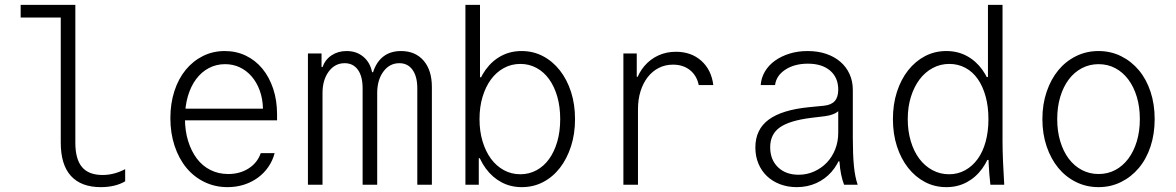

<svg xmlns="http://www.w3.org/2000/svg" viewBox="-20 -760 4840 790"><path d="M290 -173V-740H65V-688H230V-173Q230 -82 272 -36Q314 10 395 10Q424 10 449.5 4Q475 -2 495 -14V-64Q472 -52 449 -46Q426 -40 402 -40Q345 -40 317.5 -72.5Q290 -105 290 -173Z M722 -265H1120V-289Q1120 -347 1104 -395Q1088 -443 1059.5 -477.5Q1031 -512 991.5 -531Q952 -550 905 -550Q856 -550 815 -529.5Q774 -509 744 -472.5Q714 -436 697.5 -385Q681 -334 681 -274Q681 -212 698.5 -159.5Q716 -107 747 -69.5Q778 -32 821.5 -11Q865 10 916 10Q952 10 983.5 0Q1015 -10 1040.5 -28.5Q1066 -47 1084 -73Q1102 -99 1110 -130H1053Q1039 -90 1003 -67Q967 -44 919 -44Q879 -44 846 -60.5Q813 -77 790 -107.5Q767 -138 754 -180Q741 -222 741 -273Q741 -323 753 -364Q765 -405 787 -434.5Q809 -464 839.5 -480Q870 -496 906 -496Q939 -496 966.5 -483Q994 -470 1015 -446Q1036 -422 1048.5 -388Q1061 -354 1062 -313H722Z M1247 0H1307V-377Q1307 -431 1332.5 -465.5Q1358 -500 1398 -500Q1433 -500 1452.5 -473Q1472 -446 1472 -397V0H1532V-377Q1532 -431 1557.5 -465.5Q1583 -500 1623 -500Q1658 -500 1677.5 -472.5Q1697 -445 1697 -397V0H1757V-402Q1757 -471 1723 -510.5Q1689 -550 1630 -550Q1587 -550 1558 -528Q1529 -506 1515 -463H1511Q1503 -503 1475 -526.5Q1447 -550 1406 -550Q1371 -550 1344.5 -532.5Q1318 -515 1307 -484H1303V-540H1247Z M2127 10Q2175 10 2215 -11Q2255 -32 2284 -69.5Q2313 -107 2329.5 -158Q2346 -209 2346 -270Q2346 -331 2329.5 -382Q2313 -433 2283.5 -470.5Q2254 -508 2214 -529Q2174 -550 2126 -550Q2080 -550 2042.5 -530Q2005 -510 1978.5 -473.5Q1952 -437 1937.5 -385.5Q1923 -334 1923 -270Q1923 -207 1937.5 -155Q1952 -103 1979 -66.5Q2006 -30 2043.5 -10Q2081 10 2127 10ZM2121 -43Q2084 -43 2053 -60Q2022 -77 2000 -107Q1978 -137 1965.5 -178.5Q1953 -220 1953 -270Q1953 -320 1965.5 -361.5Q1978 -403 2000 -433Q2022 -463 2053 -480Q2084 -497 2121 -497Q2157 -497 2187.5 -480.5Q2218 -464 2239.5 -434Q2261 -404 2273 -362.5Q2285 -321 2285 -270Q2285 -219 2273 -177.5Q2261 -136 2239.5 -106Q2218 -76 2187.5 -59.5Q2157 -43 2121 -43ZM1895 0H1950V-109H1958L1938 -250L1963 -442H1955V-740H1895Z M2605 0V-310Q2605 -351 2615.5 -384.5Q2626 -418 2645 -442.5Q2664 -467 2690.5 -480.5Q2717 -494 2749 -494Q2791 -494 2819 -471.5Q2847 -449 2855 -410H2915Q2907 -473 2865.5 -510Q2824 -547 2761 -547Q2721 -547 2688 -531.5Q2655 -516 2631.5 -488.5Q2608 -461 2595 -422Q2582 -383 2582 -336L2608 -444H2600V-540H2545V0Z M3429 -391Q3429 -360 3414.5 -344Q3400 -328 3370 -325L3309 -319Q3197 -308 3142.5 -267.5Q3088 -227 3088 -153Q3088 -117 3100.5 -87Q3113 -57 3135.5 -35.5Q3158 -14 3189.5 -2Q3221 10 3258 10Q3302 10 3338.5 -6.5Q3375 -23 3401 -52.5Q3427 -82 3441.5 -123Q3456 -164 3456 -214L3404 -96H3434Q3436 -65 3441 -41.5Q3446 -18 3453 0H3509Q3498 -31 3493.5 -77.5Q3489 -124 3489 -193V-390Q3489 -426 3475.5 -455.5Q3462 -485 3437.5 -506Q3413 -527 3379 -538.5Q3345 -550 3303 -550Q3263 -550 3229 -539.5Q3195 -529 3169 -510.5Q3143 -492 3127.5 -466Q3112 -440 3110 -410H3169Q3174 -449 3211.5 -473.5Q3249 -498 3304 -498Q3362 -498 3395.5 -469.5Q3429 -441 3429 -391ZM3429 -327V-214Q3429 -177 3416.5 -145.5Q3404 -114 3382 -91Q3360 -68 3330 -54.5Q3300 -41 3266 -41Q3213 -41 3181 -72Q3149 -103 3149 -154Q3149 -208 3189 -236Q3229 -264 3317 -275L3375 -282Q3414 -287 3433 -306Q3452 -325 3452 -365Z M3874 10Q3920 10 3957.5 -10Q3995 -30 4021.5 -66.5Q4048 -103 4062.5 -154.5Q4077 -206 4077 -270Q4077 -334 4062.5 -385.5Q4048 -437 4021.5 -473.5Q3995 -510 3957.5 -530Q3920 -550 3874 -550Q3826 -550 3786 -529Q3746 -508 3716.5 -470.5Q3687 -433 3670.5 -382Q3654 -331 3654 -270Q3654 -209 3670.5 -158Q3687 -107 3716.5 -69.5Q3746 -32 3786 -11Q3826 10 3874 10ZM3885 -43Q3848 -43 3816.5 -60Q3785 -77 3762.5 -107Q3740 -137 3727.5 -179Q3715 -221 3715 -270Q3715 -320 3728 -361.5Q3741 -403 3763.5 -433Q3786 -463 3817.5 -480Q3849 -497 3886 -497Q3922 -497 3952 -481Q3982 -465 4003 -435Q4024 -405 4035.5 -363Q4047 -321 4047 -270Q4047 -219 4035.5 -177Q4024 -135 4002.5 -105.5Q3981 -76 3951 -59.5Q3921 -43 3885 -43ZM4055 0H4112Q4109 -48 4107 -95Q4105 -142 4105 -180V-740H4045V-443H4037L4062 -250L4046 -170Q4046 -128 4048 -86Q4050 -44 4055 0ZM4033 -102H4043H4047H4057L4045 -114Z M4500 10Q4550 10 4592.5 -11Q4635 -32 4666 -69Q4697 -106 4714 -157.5Q4731 -209 4731 -270Q4731 -331 4714 -382.5Q4697 -434 4666 -471Q4635 -508 4592.5 -529Q4550 -550 4500 -550Q4450 -550 4407.5 -529Q4365 -508 4334.5 -471Q4304 -434 4286.5 -382.5Q4269 -331 4269 -270Q4269 -209 4286.5 -157.5Q4304 -106 4334.5 -69Q4365 -32 4407.5 -11Q4450 10 4500 10ZM4500 -44Q4463 -44 4431.5 -60.5Q4400 -77 4377.5 -107Q4355 -137 4342.5 -178.5Q4330 -220 4330 -270Q4330 -320 4342.5 -361.5Q4355 -403 4377.5 -433Q4400 -463 4431.5 -479.5Q4463 -496 4500 -496Q4538 -496 4569 -479.5Q4600 -463 4622.5 -433Q4645 -403 4657.5 -361.5Q4670 -320 4670 -270Q4670 -220 4657.5 -178.5Q4645 -137 4622.5 -107Q4600 -77 4569 -60.5Q4538 -44 4500 -44Z"/></svg>

Font: CommitMonoV143 ExtLt
Style: Regular
Weight: 200
Monospace: yes
Designer: Eigil Nikolajsen
Foundry: Eigil Nikolajsen
Version: Version 1.143